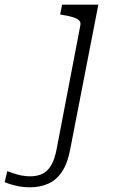

<svg xmlns="http://www.w3.org/2000/svg" viewBox="-178 -557 497 820"><path d="M-158 221 -147 174Q-136 178 -121.5 183Q-107 188 -88.5 192Q-70 196 -49 196Q-18 196 4 185Q26 174 41 148Q56 122 64 79L165 -448Q168 -462 159.5 -470Q151 -478 133.5 -483.5Q116 -489 90 -493L79 -495L87 -537H242L122 80Q111 140 87 176Q63 212 28 227.5Q-7 243 -51 243Q-75 243 -96 239Q-117 235 -133 230Q-149 225 -158 221Z"/></svg>

Font: Roboto Serif 20pt ExtraLight
Style: Italic
Weight: 250
Italic angle: -10°
Version: Version 1.007